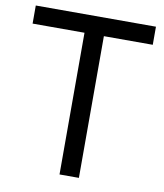

<svg xmlns="http://www.w3.org/2000/svg" viewBox="-83 -810 748 878"><g transform="rotate(10 291.0 -371.0)"><path d="M253 -658V0H343V-658H570V-742H12V-658Z"/></g></svg>

Font: Cheyenne Sans
Style: Regular
Weight: 400
Designer: The Public Sans project authors (U.S. Web Design System), Libre Franklin designed by Pablo Impallari and Rodrigo Fuenzal
Foundry: The Cheyenne Sans Project Authors
Version: Version 2.007